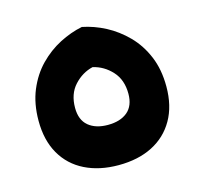

<svg xmlns="http://www.w3.org/2000/svg" viewBox="-80 -577 698 669"><g transform="rotate(-15 269.0 -242.0)"><path d="M269.6 7Q200.7 7 148.6 -18.8Q96.5 -44.6 67.9 -94.4Q39.4 -144.1 39.4 -214.4Q39.4 -275.8 59.4 -324Q79.5 -372.2 112.9 -406.5Q146.4 -440.8 187.3 -462Q228.3 -483.1 269.6 -491.4Q311.7 -483.1 352.3 -461.9Q392.8 -440.6 426.7 -406.3Q460.5 -372 480.5 -324.3Q500.6 -276.6 500.6 -215.2Q500.6 -144.8 472 -95.1Q443.5 -45.4 391.9 -19.2Q340.3 7 269.6 7ZM269.6 -138.1Q314.4 -138.1 340.4 -159.7Q366.3 -181.4 366.3 -225Q366.3 -275.1 337.8 -306.2Q309.2 -337.4 269.6 -346.5Q231 -337.4 202.4 -306.2Q173.9 -275.1 173.9 -225Q173.9 -181.4 199.8 -159.7Q225.8 -138.1 269.6 -138.1Z"/></g></svg>

Font: Baloo Bhaijaan 2
Style: Regular
Weight: 400
Designer: Sanskriti Dholi, Noopur Datye and Ek Type
Foundry: Ek Type
Version: Version 1.701